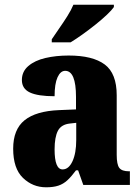

<svg xmlns="http://www.w3.org/2000/svg" viewBox="-20 -786 594 816"><path d="M176 10Q119 10 77.5 -30Q36 -70 36 -154Q36 -236 84.5 -275Q133 -314 231 -318L303 -321V-374Q303 -485 257 -485Q237 -485 224.5 -457.5Q212 -430 212 -377Q141 -377 107 -393Q73 -409 73 -446Q73 -482 100.5 -505.5Q128 -529 173 -539.5Q218 -550 272 -550Q374 -550 425 -512Q476 -474 476 -381V-128Q476 -87 487 -72.5Q498 -58 528 -58H532V0H334L312 -62H303Q283 -35 266 -19.5Q249 -4 228 3Q207 10 176 10ZM246 -66Q272 -66 288 -100.5Q304 -135 304 -191V-264L277 -261Q240 -257 226 -230Q212 -203 212 -151Q212 -66 246 -66ZM200 -619Q213 -639 231 -664.5Q249 -690 266 -717Q283 -744 292 -766H464V-756Q455 -743 434.5 -723.5Q414 -704 386.5 -682Q359 -660 331 -640Q303 -620 280 -606H200Z"/></svg>

Font: Noto Serif Thai Condensed Black
Style: Regular
Weight: 900
Width: 3
Designer: Monotype Design Team
Foundry: Monotype Imaging Inc.
Version: Version 2.002; ttfautohint (v1.8.4.7-5d5b)